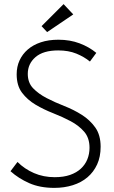

<svg xmlns="http://www.w3.org/2000/svg" viewBox="-20 -903 553 933"><path d="M244 10Q174 10 122 -13Q70 -36 31 -71L65 -116Q99 -82 145 -62Q191 -42 246 -42Q289 -42 320.5 -53Q352 -64 373 -83.5Q394 -103 404.5 -129Q415 -155 415 -185Q415 -233 389 -263Q363 -293 323.5 -314Q284 -335 238 -353Q192 -371 152.5 -394.5Q113 -418 87 -452.5Q61 -487 61 -542Q61 -579 75 -609.5Q89 -640 115 -662.5Q141 -685 178.5 -697.5Q216 -710 264 -710Q320 -710 366.5 -692.5Q413 -675 448 -646L417 -604Q389 -627 351 -642.5Q313 -658 263 -658Q190 -658 152.5 -625.5Q115 -593 115 -544Q115 -501 141 -474Q167 -447 206.5 -426.5Q246 -406 292 -388Q338 -370 377.5 -345Q417 -320 443 -283.5Q469 -247 469 -190Q469 -141 452 -104Q435 -67 405 -41.5Q375 -16 333.5 -3Q292 10 244 10ZM336 -833 209 -747 182 -776 289 -883Z"/></svg>

Font: Tilda Sans Light
Style: Regular
Weight: 300
Designer: ParaType Ltd
Foundry: ParaType Ltd
Version: Version 1.009